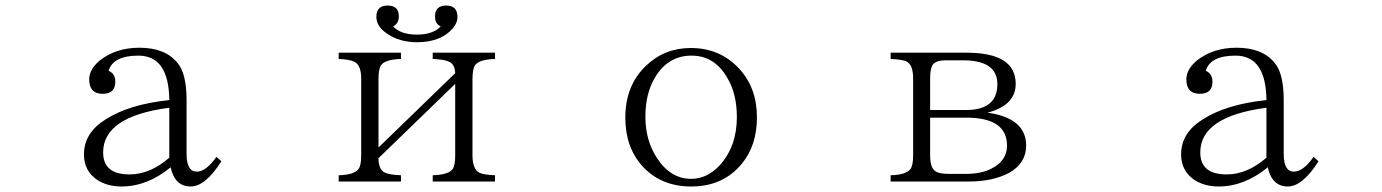

<svg xmlns="http://www.w3.org/2000/svg" viewBox="-20 -716 5040 700"><path d="M787.1 -127.9Q728.5 -36.1 675.3 -36.1Q617.2 -36.1 602.1 -106Q517.1 -36.1 422.4 -36.1Q373 -36.1 335.9 -59.1Q286.1 -92.3 286.1 -152.8Q286.1 -231.9 365.2 -280.8Q451.2 -335.9 597.2 -351.1Q595.7 -513.2 484.4 -513.2Q392.6 -513.2 376 -458Q400.4 -447.3 400.4 -418Q400.4 -374 354.5 -374Q305.2 -374 305.2 -426.8Q305.2 -462.9 343.3 -495.1Q402.3 -542 488.3 -542Q582.5 -542 627 -486.8Q660.2 -448.2 660.2 -351.1V-154.8Q660.2 -90.3 697.3 -90.3Q731.4 -90.3 769 -144ZM597.2 -323.2Q356 -291.5 356 -160.2Q356 -80.1 452.1 -80.1Q527.3 -80.1 597.2 -141.1Z M1586.9 -619.6Q1565.9 -628.9 1565.9 -655.8Q1565.9 -695.8 1606.9 -695.8Q1647.9 -695.8 1647.9 -653.8Q1647.9 -632.8 1630.9 -612.8Q1587.4 -562 1500 -562Q1435.5 -562 1389.2 -594.7Q1352.1 -620.1 1352.1 -654.8Q1352.1 -695.8 1393.1 -695.8Q1434.1 -695.8 1434.1 -656.7Q1434.1 -630.4 1413.1 -619.6Q1441.4 -589.8 1500 -589.8Q1558.1 -589.8 1586.9 -619.6ZM1214.8 -523.9H1441.9V-501Q1385.7 -499.5 1369.6 -479Q1359.9 -464.8 1359.9 -428.2V-178.2L1639.6 -449.2Q1638.2 -482.9 1615.7 -491.7Q1599.1 -499.5 1557.6 -501V-523.9H1784.7V-501Q1728.5 -499.5 1712.4 -479Q1702.6 -464.8 1702.6 -428.2V-149.9Q1702.6 -99.6 1727.5 -86.4Q1744.1 -78.6 1784.7 -77.1V-54.2H1557.6V-77.1Q1613.8 -78.6 1629.9 -99.1Q1639.6 -111.8 1639.6 -149.9V-410.2L1359.9 -139.2Q1359.9 -99.1 1381.8 -87.4Q1398.4 -78.6 1441.9 -77.1V-54.2H1214.8V-77.1Q1271 -78.6 1286.6 -99.1Q1296.9 -111.8 1296.9 -149.9V-428.2Q1296.9 -479 1272 -490.7Q1254.9 -499.5 1214.8 -501Z M2498.5 -541Q2604.5 -541 2673.8 -466.8Q2739.7 -396.5 2739.7 -288.1Q2739.7 -186 2684.6 -119.1Q2616.7 -36.1 2500 -36.1Q2389.6 -36.1 2321.8 -110.4Q2259.8 -179.7 2259.8 -287.1Q2259.8 -404.3 2335 -476.1Q2402.8 -541 2498.5 -541ZM2501 -513.2Q2415 -513.2 2367.2 -432.1Q2333 -374.5 2333 -290Q2333 -204.6 2375 -140.1Q2424.3 -64 2500 -64Q2557.6 -64 2603.5 -112.8Q2666.5 -182.1 2666.5 -289.1Q2666.5 -375.5 2630.4 -434.1Q2584.5 -513.2 2501 -513.2Z M3227.1 -523.9H3503.9Q3683.1 -523.9 3683.1 -410.2Q3683.1 -332 3580.1 -305.2Q3721.2 -285.6 3721.2 -185.1Q3721.2 -121.1 3659.2 -85.9Q3599.6 -54.2 3512.2 -54.2H3227.1V-77.1Q3283.2 -78.6 3298.8 -99.1Q3309.1 -111.8 3309.1 -148.9V-430.2Q3309.1 -480.5 3284.2 -492.2Q3267.6 -499.5 3227.1 -501ZM3371.1 -314.9H3502Q3616.2 -314.9 3616.2 -409.2Q3616.2 -496.1 3491.2 -496.1H3428.2Q3389.2 -496.1 3378.9 -477.1Q3371.1 -462.9 3371.1 -430.2ZM3371.1 -287.1V-148.9Q3371.1 -99.6 3395 -88.9Q3409.2 -82 3442.9 -82H3500Q3557.6 -82 3594.2 -101.1Q3651.4 -129.4 3651.4 -185.1Q3651.4 -287.1 3502.9 -287.1Z M4787.1 -127.9Q4728.5 -36.1 4675.3 -36.1Q4617.2 -36.1 4602.1 -106Q4517.1 -36.1 4422.4 -36.1Q4373 -36.1 4335.9 -59.1Q4286.1 -92.3 4286.1 -152.8Q4286.1 -231.9 4365.2 -280.8Q4451.2 -335.9 4597.2 -351.1Q4595.7 -513.2 4484.4 -513.2Q4392.6 -513.2 4376 -458Q4400.4 -447.3 4400.4 -418Q4400.4 -374 4354.5 -374Q4305.2 -374 4305.2 -426.8Q4305.2 -462.9 4343.3 -495.1Q4402.3 -542 4488.3 -542Q4582.5 -542 4627 -486.8Q4660.2 -448.2 4660.2 -351.1V-154.8Q4660.2 -90.3 4697.3 -90.3Q4731.4 -90.3 4769 -144ZM4597.2 -323.2Q4356 -291.5 4356 -160.2Q4356 -80.1 4452.1 -80.1Q4527.3 -80.1 4597.2 -141.1Z"/></svg>

Font: I.Ming
Style: Regular
Weight: 400
Designer: Ichiten Fonts Project
Version: Version 6.11; Dec 27, 2019